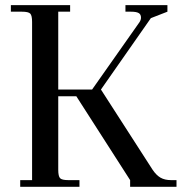

<svg xmlns="http://www.w3.org/2000/svg" viewBox="-20 -722 721 742"><path d="M22 -676.8V-702.1H251V-676.8H205.1V-376H335.9L519 -636.2Q524.9 -645 524.9 -653.8Q524.9 -666.5 515.9 -671.6Q506.8 -676.8 486.8 -676.8H464.8V-702.1H627V-676.8L563 -651.9L370.1 -376L569.8 -65.9Q584 -44.9 600.3 -35.4Q616.7 -25.9 641.1 -25.9H662.1V0H482.9V-25.9L274.9 -350.1H205.1V-65.9Q205.1 -41 212.2 -33.4Q219.2 -25.9 244.1 -25.9H287.1V0H58.1V-25.9H104V-637.2Q104 -662.1 96.9 -669.4Q89.8 -676.8 64.9 -676.8Z"/></svg>

Font: Dihjauti S
Style: Bold
Weight: 700
Designer: T. Christopher White
Version: Version 3.0.0